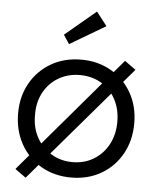

<svg xmlns="http://www.w3.org/2000/svg" viewBox="-55 -806 717 881"><g transform="rotate(5 303.5 -365.0)"><path d="M96 29 46 -7 504 -545 555 -508ZM36 -263Q36 -341 70.5 -402Q105 -463 165.5 -498Q226 -533 304 -533Q381 -533 441.5 -498Q502 -463 536.5 -402Q571 -341 571 -263Q571 -184 536.5 -122Q502 -60 441.5 -25Q381 10 304 10Q226 10 165.5 -25Q105 -60 70.5 -122Q36 -184 36 -263ZM493 -263Q493 -321 469 -366Q445 -411 402 -436.5Q359 -462 304 -462Q249 -462 205.5 -436.5Q162 -411 137.5 -365.5Q113 -320 114 -263Q113 -205 137.5 -159.5Q162 -114 205.5 -87.5Q249 -61 304 -61Q359 -61 402 -87.5Q445 -114 469 -159.5Q493 -205 493 -263ZM241 -599 214 -640 356 -759 405 -696Z"/></g></svg>

Font: Mach Light
Style: Regular
Weight: 300
Version: Version 1.002